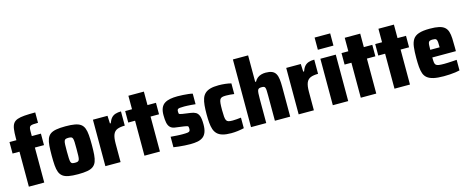

<svg xmlns="http://www.w3.org/2000/svg" viewBox="-39 -1385 4951 2036"><g transform="rotate(-15 2437.0 -367.5)"><path d="M92 0V-384H16V-510H92V-534Q92 -593 97.5 -631.5Q103 -670 118.5 -692Q134 -714 164.5 -725Q195 -736 243 -739.5Q291 -743 361 -743V-629Q327 -629 306.5 -627Q286 -625 276.5 -618.5Q267 -612 264 -598.5Q261 -585 261 -560V-510H361V-384H261V0Z M632 8Q570 8 529 0.5Q488 -7 464.5 -25Q441 -43 429.5 -73Q418 -103 414.5 -148Q411 -193 411 -255Q411 -318 414.5 -363Q418 -408 429.5 -438Q441 -468 464.5 -485.5Q488 -503 529 -510.5Q570 -518 632 -518Q694 -518 734.5 -510.5Q775 -503 798.5 -485.5Q822 -468 833.5 -438Q845 -408 848.5 -363Q852 -318 852 -255Q852 -193 848.5 -148Q845 -103 833.5 -73Q822 -43 798.5 -25Q775 -7 734.5 0.5Q694 8 632 8ZM631 -118Q651 -118 661.5 -122Q672 -126 677 -139Q682 -152 683 -180Q684 -208 684 -255Q684 -303 683 -330.5Q682 -358 677 -371Q672 -384 661.5 -388Q651 -392 631 -392Q612 -392 601 -388Q590 -384 585 -371Q580 -358 579 -330.5Q578 -303 578 -255Q578 -208 579.5 -180Q581 -152 585.5 -139Q590 -126 601 -122Q612 -118 631 -118Z M932 0V-510H1092L1096 -425H1105Q1118 -461 1136 -481Q1154 -501 1180.5 -509.5Q1207 -518 1242 -518V-362Q1192 -362 1160 -349.5Q1128 -337 1113.5 -303Q1099 -269 1099 -203V0Z M1361 0V-384H1286V-510H1361V-658H1531V-510H1624V-384H1531V0Z M1866 8Q1837 8 1803 6Q1769 4 1737 0.5Q1705 -3 1681 -7V-122Q1698 -121 1715 -119.5Q1732 -118 1749 -117Q1766 -116 1781.5 -115.5Q1797 -115 1809 -115Q1848 -115 1866 -117.5Q1884 -120 1889.5 -128.5Q1895 -137 1895 -153Q1895 -167 1893 -174Q1891 -181 1882 -184.5Q1873 -188 1851 -191L1748 -205Q1716 -210 1698 -229Q1680 -248 1673.5 -281Q1667 -314 1667 -362Q1667 -411 1680.5 -441.5Q1694 -472 1720 -488.5Q1746 -505 1782 -511.5Q1818 -518 1862 -518Q1891 -518 1922 -516Q1953 -514 1980.5 -511Q2008 -508 2026 -503V-387Q2003 -390 1980 -391.5Q1957 -393 1938 -394Q1919 -395 1904 -395Q1871 -395 1854 -393Q1837 -391 1831 -384Q1825 -377 1825 -361Q1825 -347 1826.5 -340Q1828 -333 1836.5 -330Q1845 -327 1863 -324L1954 -311Q1985 -307 2007 -294.5Q2029 -282 2040.5 -251.5Q2052 -221 2052 -159Q2052 -106 2039 -73Q2026 -40 2001.5 -22.5Q1977 -5 1943 1.5Q1909 8 1866 8Z M2313 8Q2257 8 2220 -2.5Q2183 -13 2161 -34.5Q2139 -56 2128.5 -87.5Q2118 -119 2114.5 -161Q2111 -203 2111 -255Q2111 -309 2115 -351.5Q2119 -394 2130 -425.5Q2141 -457 2163.5 -477.5Q2186 -498 2222 -508Q2258 -518 2313 -518Q2349 -518 2384.5 -514Q2420 -510 2450 -502V-385Q2431 -388 2406.5 -390Q2382 -392 2360 -392Q2333 -392 2317.5 -387.5Q2302 -383 2294 -369Q2286 -355 2283.5 -328Q2281 -301 2281 -255Q2281 -209 2283.5 -181.5Q2286 -154 2293.5 -140.5Q2301 -127 2317 -122.5Q2333 -118 2361 -118Q2380 -118 2404.5 -120Q2429 -122 2454 -125V-9Q2420 -1 2384 3.5Q2348 8 2313 8Z M2531 0V-743H2698V-452H2707Q2720 -476 2738.5 -490.5Q2757 -505 2780.5 -511.5Q2804 -518 2829 -518Q2872 -518 2898.5 -506.5Q2925 -495 2938.5 -471Q2952 -447 2956.5 -411.5Q2961 -376 2961 -327V0H2793V-273Q2793 -311 2792 -332Q2791 -353 2786.5 -363.5Q2782 -374 2773 -377Q2764 -380 2748 -380Q2730 -380 2720 -375.5Q2710 -371 2705.5 -359Q2701 -347 2699.5 -324Q2698 -301 2698 -264V0Z M3054 0V-510H3214L3218 -425H3227Q3240 -461 3258 -481Q3276 -501 3302.5 -509.5Q3329 -518 3364 -518V-362Q3314 -362 3282 -349.5Q3250 -337 3235.5 -303Q3221 -269 3221 -203V0Z M3428 -609V-743H3599V-609ZM3429 0V-510H3598V0Z M3736 0V-384H3661V-510H3736V-658H3906V-510H3999V-384H3906V0Z M4106 0V-384H4031V-510H4106V-658H4276V-510H4369V-384H4276V0Z M4646 8Q4578 8 4535 -2Q4492 -12 4467 -32Q4442 -52 4431 -83Q4420 -114 4416.5 -156.5Q4413 -199 4413 -254Q4413 -324 4419 -374Q4425 -424 4445.5 -456Q4466 -488 4510 -503Q4554 -518 4631 -518Q4693 -518 4732 -509Q4771 -500 4793 -480.5Q4815 -461 4824.5 -430.5Q4834 -400 4836 -356Q4838 -312 4838 -254V-216H4579Q4579 -182 4581.5 -162.5Q4584 -143 4594 -133.5Q4604 -124 4625.5 -121Q4647 -118 4685 -118Q4702 -118 4723.5 -119Q4745 -120 4770.5 -121.5Q4796 -123 4822 -125V-9Q4803 -4 4774 0Q4745 4 4711.5 6Q4678 8 4646 8ZM4682 -286V-300Q4682 -334 4680.5 -354Q4679 -374 4673.5 -384Q4668 -394 4657.5 -396.5Q4647 -399 4631 -399Q4613 -399 4602.5 -395.5Q4592 -392 4587 -382.5Q4582 -373 4580.5 -353Q4579 -333 4579 -300H4696Z"/></g></svg>

Font: Saira SemiCondensed ExtraBold
Style: Regular
Weight: 800
Width: 4
Designer: Hector Gatti with collaboration of the Omnibus-Type team
Foundry: Omnibus-Type
Version: Version 1.101